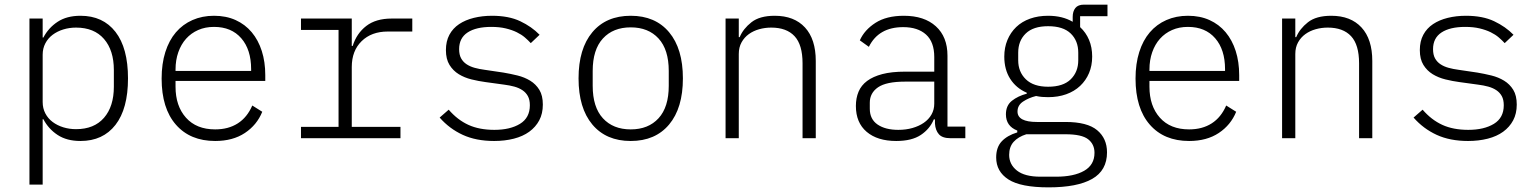

<svg xmlns="http://www.w3.org/2000/svg" viewBox="-20 -596 6640 828"><path d="M107 -516H164V-434H167Q189 -476 228.5 -502Q268 -528 327 -528Q424 -528 478 -458.5Q532 -389 532 -258Q532 -127 478 -57.5Q424 12 327 12Q268 12 228.5 -14Q189 -40 167 -82H164V200H107ZM308 -39Q386 -39 428.5 -88Q471 -137 471 -222V-294Q471 -379 428.5 -428Q386 -477 308 -477Q279 -477 253 -469Q227 -461 207 -446Q187 -431 175.5 -409Q164 -387 164 -360V-156Q164 -129 175.5 -107Q187 -85 207 -70Q227 -55 253 -47Q279 -39 308 -39Z M908 12Q800 12 738.5 -58.5Q677 -129 677 -257Q677 -321 693 -371.5Q709 -422 738.5 -456.5Q768 -491 810 -509.5Q852 -528 903 -528Q955 -528 996 -509.5Q1037 -491 1065.5 -457Q1094 -423 1109 -376Q1124 -329 1124 -272V-247H737V-222Q737 -139 782 -88.5Q827 -38 908 -38Q965 -38 1005.5 -64Q1046 -90 1068 -141L1111 -114Q1088 -57 1036 -22.5Q984 12 908 12ZM903 -480Q865 -480 834.5 -466.5Q804 -453 782.5 -429Q761 -405 749 -371Q737 -337 737 -296V-290H1063V-298Q1063 -382 1020.5 -431Q978 -480 903 -480Z M1278 -49H1440V-467H1278V-516H1497V-398H1501Q1518 -452 1559.5 -484Q1601 -516 1669 -516H1758V-460H1652Q1582 -460 1539.5 -418.5Q1497 -377 1497 -307V-49H1707V0H1278Z M2111 12Q2033 12 1975.5 -14.5Q1918 -41 1876 -89L1915 -123Q1953 -79 2000 -57.5Q2047 -36 2112 -36Q2180 -36 2222.5 -62Q2265 -88 2265 -142Q2265 -166 2256.5 -181.5Q2248 -197 2233 -207Q2218 -217 2198 -222.5Q2178 -228 2154 -231L2074 -242Q2044 -246 2013.5 -253.5Q1983 -261 1958.5 -276Q1934 -291 1918.5 -316Q1903 -341 1903 -380Q1903 -418 1918 -446Q1933 -474 1960 -492Q1987 -510 2023.5 -519Q2060 -528 2102 -528Q2174 -528 2223.5 -504.5Q2273 -481 2307 -446L2269 -410Q2258 -422 2243.5 -434.5Q2229 -447 2208.5 -457Q2188 -467 2161 -473.5Q2134 -480 2099 -480Q2033 -480 1996.5 -456Q1960 -432 1960 -384Q1960 -360 1968.5 -344.5Q1977 -329 1992 -319Q2007 -309 2027 -303.5Q2047 -298 2070 -295L2151 -283Q2181 -278 2211.5 -270.5Q2242 -263 2266.5 -248Q2291 -233 2306 -208.5Q2321 -184 2321 -145Q2321 -106 2305.5 -77Q2290 -48 2262.5 -28Q2235 -8 2196 2Q2157 12 2111 12Z M2700 12Q2594 12 2534.5 -59Q2475 -130 2475 -258Q2475 -386 2534.5 -457Q2594 -528 2700 -528Q2806 -528 2865.5 -457Q2925 -386 2925 -258Q2925 -130 2865.5 -59Q2806 12 2700 12ZM2700 -38Q2776 -38 2820 -86Q2864 -134 2864 -226V-290Q2864 -382 2820 -430Q2776 -478 2700 -478Q2624 -478 2580 -430Q2536 -382 2536 -290V-226Q2536 -134 2580 -86Q2624 -38 2700 -38Z M3109 0V-516H3166V-436H3170Q3185 -472 3220.5 -500Q3256 -528 3321 -528Q3405 -528 3451.5 -477.5Q3498 -427 3498 -333V0H3441V-323Q3441 -403 3406.5 -440Q3372 -477 3306 -477Q3279 -477 3254 -470Q3229 -463 3209.5 -449Q3190 -435 3178 -413.5Q3166 -392 3166 -363V0Z M4079 0Q4044 0 4029 -17Q4014 -34 4012 -63V-81H4007Q3990 -40 3951 -14Q3912 12 3845 12Q3764 12 3717.5 -27.5Q3671 -67 3671 -139Q3671 -173 3682.5 -200.5Q3694 -228 3719.5 -247Q3745 -266 3785 -276.5Q3825 -287 3883 -287H4009V-350Q4009 -415 3973.5 -447Q3938 -479 3875 -479Q3769 -479 3727 -394L3688 -422Q3708 -467 3755.5 -497.5Q3803 -528 3878 -528Q3966 -528 4016 -482.5Q4066 -437 4066 -356V-50H4143V0ZM3854 -36Q3887 -36 3915 -44Q3943 -52 3964 -66.5Q3985 -81 3997 -102Q4009 -123 4009 -149V-244H3883Q3802 -244 3766.5 -219.5Q3731 -195 3731 -153V-127Q3731 -82 3764.5 -59Q3798 -36 3854 -36Z M4754 61Q4754 139 4690 175.5Q4626 212 4502 212Q4382 212 4329 178Q4276 144 4276 83Q4276 39 4300 13.5Q4324 -12 4367 -25V-33Q4318 -52 4318 -103Q4318 -141 4344 -161.5Q4370 -182 4408 -192V-196Q4362 -216 4336.5 -256Q4311 -296 4311 -352Q4311 -391 4324.5 -423.5Q4338 -456 4362.5 -479.5Q4387 -503 4422 -515.5Q4457 -528 4500 -528Q4562 -528 4606 -502V-523Q4606 -547 4617.5 -561.5Q4629 -576 4655 -576H4756V-526H4638V-479Q4663 -456 4676.5 -424Q4690 -392 4690 -352Q4690 -313 4676.5 -281Q4663 -249 4638 -225.5Q4613 -202 4578 -189.5Q4543 -177 4500 -177Q4486 -177 4474 -178Q4462 -179 4448 -182Q4416 -174 4392 -158Q4368 -142 4368 -115Q4368 -70 4452 -70H4575Q4669 -70 4711.5 -34.5Q4754 1 4754 61ZM4700 63Q4700 26 4672.5 4.5Q4645 -17 4575 -17H4406Q4371 -6 4351.5 15.5Q4332 37 4332 72Q4332 113 4365.5 139.5Q4399 166 4467 166H4534Q4611 166 4655.5 140.5Q4700 115 4700 63ZM4500 -222Q4565 -222 4597.5 -254Q4630 -286 4630 -336V-369Q4630 -420 4597.5 -451.5Q4565 -483 4500 -483Q4436 -483 4403.5 -451.5Q4371 -420 4371 -369V-336Q4371 -286 4404 -254Q4437 -222 4500 -222Z M5108 12Q5000 12 4938.5 -58.5Q4877 -129 4877 -257Q4877 -321 4893 -371.5Q4909 -422 4938.5 -456.5Q4968 -491 5010 -509.5Q5052 -528 5103 -528Q5155 -528 5196 -509.5Q5237 -491 5265.5 -457Q5294 -423 5309 -376Q5324 -329 5324 -272V-247H4937V-222Q4937 -139 4982 -88.5Q5027 -38 5108 -38Q5165 -38 5205.5 -64Q5246 -90 5268 -141L5311 -114Q5288 -57 5236 -22.5Q5184 12 5108 12ZM5103 -480Q5065 -480 5034.5 -466.5Q5004 -453 4982.5 -429Q4961 -405 4949 -371Q4937 -337 4937 -296V-290H5263V-298Q5263 -382 5220.5 -431Q5178 -480 5103 -480Z M5509 0V-516H5566V-436H5570Q5585 -472 5620.5 -500Q5656 -528 5721 -528Q5805 -528 5851.5 -477.5Q5898 -427 5898 -333V0H5841V-323Q5841 -403 5806.5 -440Q5772 -477 5706 -477Q5679 -477 5654 -470Q5629 -463 5609.5 -449Q5590 -435 5578 -413.5Q5566 -392 5566 -363V0Z M6311 12Q6233 12 6175.5 -14.5Q6118 -41 6076 -89L6115 -123Q6153 -79 6200 -57.5Q6247 -36 6312 -36Q6380 -36 6422.5 -62Q6465 -88 6465 -142Q6465 -166 6456.5 -181.5Q6448 -197 6433 -207Q6418 -217 6398 -222.5Q6378 -228 6354 -231L6274 -242Q6244 -246 6213.5 -253.5Q6183 -261 6158.5 -276Q6134 -291 6118.5 -316Q6103 -341 6103 -380Q6103 -418 6118 -446Q6133 -474 6160 -492Q6187 -510 6223.5 -519Q6260 -528 6302 -528Q6374 -528 6423.5 -504.5Q6473 -481 6507 -446L6469 -410Q6458 -422 6443.5 -434.5Q6429 -447 6408.5 -457Q6388 -467 6361 -473.5Q6334 -480 6299 -480Q6233 -480 6196.5 -456Q6160 -432 6160 -384Q6160 -360 6168.5 -344.5Q6177 -329 6192 -319Q6207 -309 6227 -303.5Q6247 -298 6270 -295L6351 -283Q6381 -278 6411.5 -270.5Q6442 -263 6466.5 -248Q6491 -233 6506 -208.5Q6521 -184 6521 -145Q6521 -106 6505.5 -77Q6490 -48 6462.5 -28Q6435 -8 6396 2Q6357 12 6311 12Z"/></svg>

Font: IBM Plex Mono Light
Style: Regular
Weight: 300
Monospace: yes
Designer: Mike Abbink, Paul van der Laan, Pieter van Rosmalen
Foundry: Bold Monday
Version: Version 2.3